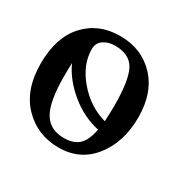

<svg xmlns="http://www.w3.org/2000/svg" viewBox="-109 -567 691 685"><g transform="rotate(30 236.0 -224.5)"><path d="M202.5 -452Q291 -452 347 -393Q403 -334 403 -232.5Q403 -131 350.5 -64Q298 3 210 3Q122 3 63.5 -57.5Q5 -118 5 -225.5Q5 -333 59.5 -392.5Q114 -452 202.5 -452ZM203 -413Q176 -413 156.5 -399.5Q137 -386 137 -361Q137 -297 187 -238.5Q237 -180 306 -161Q308 -199 308 -226Q308 -330 286 -371.5Q264 -413 203 -413ZM100 -226Q100 -124 125.5 -80Q151 -36 209 -36Q249 -36 270.5 -56.5Q292 -77 300 -123Q235 -137 180.5 -182Q126 -227 101 -282Q100 -265 100 -226Z"/></g></svg>

Font: Sofia
Style: Regular
Weight: 400
Designer: Paula Nazal and Daniel Hernndez
Foundry: Paula Nazal, Daniel Hernndez
Version: Version 1.001